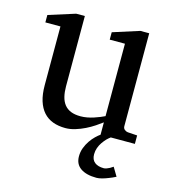

<svg xmlns="http://www.w3.org/2000/svg" viewBox="-103 -580 776 858"><g transform="rotate(15 284.5 -151.5)"><path d="M506.8 163.1Q490.7 171.4 475.1 177.2Q461.9 182.6 447 186.8Q432.1 190.9 420.9 190.9Q374 190.9 347.4 172.6Q320.8 154.3 320.8 118.2Q320.8 97.2 327.9 78.6Q335 60.1 345.5 44.7Q356 29.3 368.2 17.6Q379.4 6.8 389.2 0V-57.1Q376.5 -47.4 358.2 -35.2Q339.8 -22.9 318.6 -12.5Q297.4 -2 274.2 5.1Q251 12.2 229 12.2Q196.8 12.2 171.1 2.7Q145.5 -6.8 127.7 -26.6Q109.9 -46.4 100.3 -76.9Q90.8 -107.4 90.8 -149.9V-420.9H21V-455.1L144 -494.1H184.1V-168.9Q184.1 -142.6 189.2 -121.6Q194.3 -100.6 205.8 -85.9Q217.3 -71.3 235.8 -63.7Q254.4 -56.2 280.8 -56.2Q295.9 -56.2 311.5 -59.1Q327.1 -62 341.3 -66.7Q355.5 -71.3 367.9 -76.4Q380.4 -81.5 389.2 -85.9V-420.9H318.8V-455.1L440.9 -494.1H481.9V-64Q481.9 -54.7 488.5 -48.8Q495.1 -43 503.9 -42L547.9 -39.1V0H436.5Q428.2 5.9 419.4 14.6Q410.2 24.4 402.1 36.1Q394 47.9 388.9 62Q383.8 76.2 383.8 91.8Q383.8 116.7 399.2 128.9Q414.6 141.1 441.9 141.1Q447.3 141.1 454.6 138.4Q461.9 135.7 468.3 132.3Q475.6 128.4 482.9 123Z"/></g></svg>

Font: Charis SIL Phon
Style: Regular
Weight: 400
Foundry: SIL International
Version: Version 5.000